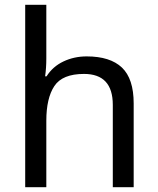

<svg xmlns="http://www.w3.org/2000/svg" viewBox="-20 -780 658 800"><path d="M173 -537Q173 -497 168 -462H174Q200 -503 244.5 -524Q289 -545 341 -545Q439 -545 488 -498.5Q537 -452 537 -349V0H450V-343Q450 -472 330 -472Q240 -472 206.5 -421.5Q173 -371 173 -277V0H85V-760H173Z"/></svg>

Font: Noto Sans Tifinagh SIL
Style: Regular
Weight: 400
Designer: JamraPatel
Foundry: JamraPatel LLC
Version: Version 2.006; ttfautohint (v1.8.4.7-5d5b)